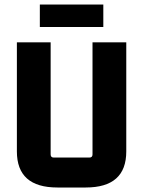

<svg xmlns="http://www.w3.org/2000/svg" viewBox="-20 -823 636 853"><path d="M439 -803V-703H157V-803ZM361 10H235Q55 10 55 -150V-635H205V-137Q205 -123 219 -123H377Q391 -123 391 -137V-635H541V-150Q541 10 361 10Z"/></svg>

Font: Gemunu Libre ExtraBold
Style: Regular
Weight: 800
Designer: Puspanada Ekanayake, Sola Matas, Pathum Egodawatta, Kosala Senevirathne
Foundry: mooniak
Version: Version 1.100